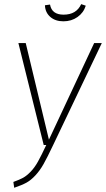

<svg xmlns="http://www.w3.org/2000/svg" viewBox="-20 -888 507 918"><path d="M283.2 -786.1Q244.6 -786.1 220.5 -807.1Q196.3 -828.1 194.8 -862.8L219.2 -866.2Q227.5 -817.9 284.2 -817.9Q345.2 -817.9 368.2 -868.2L390.1 -860.8Q379.4 -826.7 350.3 -806.4Q321.3 -786.1 283.2 -786.1ZM466.8 -682.1 232.9 -191.9Q205.6 -134.3 188.2 -103.5Q170.9 -72.8 149.4 -49.6Q127.9 -26.4 106.4 -14.6Q85 -2.9 47.9 9.8L43.9 -18.1Q73.7 -28.8 90.6 -38.1Q107.4 -47.4 126.2 -66.7Q145 -85.9 161.4 -115.2Q177.7 -144.5 201.2 -194.8H189L67.9 -682.1H103L213.9 -220.2L430.2 -682.1Z"/></svg>

Font: Fira Sans Compressed UltraLight
Style: Italic
Weight: 200
Width: 3
Italic angle: -8°
Designer: Carrois Corporate & Edenspiekermann AG
Foundry: Carrois Corporate GbR & Edenspiekermann AG
Version: Version 4.203;PS 004.203;hotconv 1.0.88;makeotf.lib2.5.64775